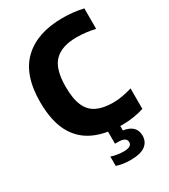

<svg xmlns="http://www.w3.org/2000/svg" viewBox="-232 -858 1048 1191"><g transform="rotate(-30 292.0 -262.5)"><path d="M406 10Q288 10 205 -29Q122 -68 78.5 -151.2Q35 -234.5 35 -368Q35 -561 134.5 -655.5Q234 -750 415.5 -750Q494 -750 563 -733.5V-587Q531 -594.5 498 -598.5Q465 -602.5 430 -602.5Q324 -602.5 271.8 -549.8Q219.5 -497 219.5 -370Q219.5 -283 242.2 -232.2Q265 -181.5 311 -159.5Q357 -137.5 427 -137.5Q459 -137.5 493 -143.5Q527 -149.5 563 -160.5V-14Q531.5 -3 489.8 3.5Q448 10 406 10ZM341 225Q313 225 288.5 221Q264 217 243 210V143Q264.5 150.5 288.5 154Q312.5 157.5 332 157.5Q389.5 157.5 389.5 124Q389.5 88.5 330.5 88.5H308V-10H391.5V41.5Q481.5 55 481.5 130.5Q481.5 174 448 199.5Q414.5 225 341 225Z"/></g></svg>

Font: Encode Sans Semi Condensed ExtraBold
Style: Regular
Weight: 800
Width: 4
Designer: Multiple Designers
Foundry: Impallari Type
Version: Version 3.000; ttfautohint (v1.8.3) -l 8 -r 50 -G 200 -x 14 